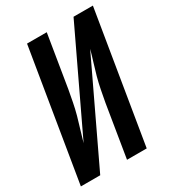

<svg xmlns="http://www.w3.org/2000/svg" viewBox="-182 -836 848 937"><g transform="rotate(-30 242.0 -367.5)"><path d="M-4 0 117 -735H228L180 -441Q174 -408 167.5 -374.5Q161 -341 152 -308Q143 -275 132.5 -242Q122 -209 113 -176L379 -735H488L367 0H256L304 -294Q310 -327 316.5 -360.5Q323 -394 332 -427Q341 -460 351.5 -493Q362 -526 371 -559L105 0Z"/></g></svg>

Font: Iosevka QP
Style: Bold Italic
Weight: 700
Italic angle: -9°
Designer: Belleve Invis
Foundry: Belleve Invis
Version: Version 20.0.0; ttfautohint (v1.8.4)